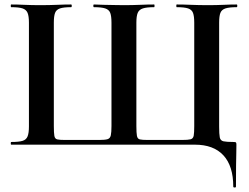

<svg xmlns="http://www.w3.org/2000/svg" viewBox="-20 -645 1108 856"><path d="M849 0H30Q28 0 28 -6Q28 -12 30 -12Q64 -12 80.5 -17Q97 -22 103 -37Q109 -52 109 -81V-544Q109 -573 103 -587.5Q97 -602 80.5 -607.5Q64 -613 30 -613Q28 -613 28 -619Q28 -625 30 -625Q56.3 -625 89.1 -623.5Q122 -622 158 -622Q199.4 -622 234.2 -623.5Q268.9 -625 297 -625Q300 -625 300 -619Q300 -613 297 -613Q264 -613 247.5 -607.5Q231 -602 225.5 -587.5Q220 -573 220 -544V-83Q220 -52 222.4 -39Q224.8 -26 235.4 -23.5Q246 -21 270 -21H422Q448 -21 459.5 -24.5Q471 -28 474 -41.5Q477 -55 477 -83V-544Q477 -573 471.5 -587.5Q466 -602 449 -607.5Q432 -613 399 -613Q396 -613 396 -619Q396 -625 399 -625Q416 -624 443 -623.5Q470 -623 495.5 -622.5Q521 -622 533 -622Q570 -622 604.5 -623.5Q639 -625 667 -625Q669 -625 669 -619Q669 -613 667 -613Q634 -613 617 -607.5Q600 -602 594 -587.6Q588 -573.1 588 -544.2V-83Q588 -52.4 590.5 -39.2Q593 -26 603.5 -23.5Q614 -21 639 -21H791Q818.5 -21 829.8 -24Q841.1 -27 843.6 -40Q846 -53 846 -83V-544Q846 -573 840.5 -587.5Q835 -602 818.5 -607.5Q802 -613 768 -613Q766 -613 766 -619Q766 -625 768 -625Q797 -625 831.8 -623.5Q866.5 -622 908 -622Q944 -622 976.5 -623.5Q1009 -625 1035 -625Q1038 -625 1038 -619Q1038 -613 1035 -613Q1002.1 -613 985.2 -607.5Q968.3 -602 962.6 -587.5Q957 -573 957 -544V-81Q957 -47 959.8 -32.5Q962.7 -18 976.4 -15Q990.2 -12 1021 -12Q1030 -12 1032 -10Q1034 -8 1034 0Q1034 17 1033.5 37Q1033 57 1032.5 91.5Q1032 126 1032 187Q1032 191 1026 191Q1020 191 1020 187Q1020 95 976 47.5Q932 0 849 0Z"/></svg>

Font: Cormorant Infant Light
Style: Regular
Weight: 300
Designer: Christian Thalmann (Catharsis Fonts)
Foundry: Catharsis Fonts
Version: Version 4.001